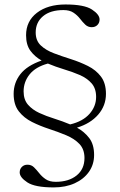

<svg xmlns="http://www.w3.org/2000/svg" viewBox="-20 -700 535 858"><path d="M220 137.5Q136.5 137.5 102.2 115Q68 92.5 68 70.5Q68 55.5 77.8 45.8Q87.5 36 103 36Q120 36 131.8 47.5Q143.5 59 155.5 74.2Q167.5 89.5 184.5 101Q201.5 112.5 229 112.5Q287 112.5 322.2 84.2Q357.5 56 357.5 6Q357.5 -33 334.8 -56.8Q312 -80.5 276 -95.5Q240 -110.5 199.5 -123.8Q159 -137 123 -155Q87 -173 64 -202.5Q41 -232 41 -280.5Q41 -330 71 -368.5Q101 -407 166 -429.5Q135.5 -446.5 116 -473Q96.5 -499.5 96.5 -542.5Q96.5 -605.5 145 -642.8Q193.5 -680 272.5 -680Q356.5 -680 390.8 -657.5Q425 -635 425 -613Q425 -598 415.2 -588.2Q405.5 -578.5 390 -578.5Q373 -578.5 361 -590Q349 -601.5 337.2 -616.8Q325.5 -632 308.2 -643.5Q291 -655 263.5 -655Q205 -655 172.2 -627.5Q139.5 -600 139.5 -555Q139.5 -518.5 162.2 -497Q185 -475.5 220.8 -462Q256.5 -448.5 296.8 -435.8Q337 -423 372.8 -405.2Q408.5 -387.5 431 -358Q453.5 -328.5 453.5 -280.5Q453.5 -228 419 -188Q384.5 -148 324 -129.5Q357 -111.5 378.8 -83Q400.5 -54.5 400.5 -7.5Q400.5 35 377.5 67.8Q354.5 100.5 313.8 119Q273 137.5 220 137.5ZM409.5 -267Q409.5 -305 389 -328Q368.5 -351 336 -365Q303.5 -379 266 -390.2Q228.5 -401.5 194 -416Q139 -401 112.2 -367.5Q85.5 -334 85.5 -291.5Q85.5 -255 104.8 -232.5Q124 -210 155.2 -195.5Q186.5 -181 222.8 -169.8Q259 -158.5 293.5 -144Q350 -157.5 379.8 -191Q409.5 -224.5 409.5 -267Z"/></svg>

Font: Newsreader Text Light
Style: Regular
Weight: 300
Designer: Hugues Gentile
Foundry: Production Type
Version: Version 1.001